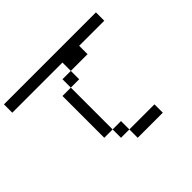

<svg xmlns="http://www.w3.org/2000/svg" viewBox="-176 -1093 1353 1353"><g transform="rotate(-45 500.0 -416.5)"><path d="M0 -750V-833.3H916.7V-750H666.7V-666.7H500V-750ZM750 -83.3V0H500V-83.3ZM333.3 -166.7V-583.3H416.7V-166.7ZM416.7 -166.7H500V-83.3H416.7ZM416.7 -583.3V-666.7H500V-583.3Z"/></g></svg>

Font: GalmuriMono11 Regular
Style: Regular
Weight: 400
Designer: Lee Minseo (quiple)
Version: Version 2.399;hotconv 1.1.1;makeotfexe 2.6.0 DEVELOPMENT